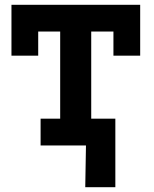

<svg xmlns="http://www.w3.org/2000/svg" viewBox="-20 -609 645 804"><path d="M337 175 340 0H253V-112H463V175ZM28 -589H567V-376H455V-477H362V-112H443V0H150V-112H232V-477H140V-376H28Z"/></svg>

Font: Podkova ExtraBold
Style: Regular
Weight: 800
Designer: Ilya Yudin
Foundry: Cyreal (www.cyreal.org)
Version: Version 2.103